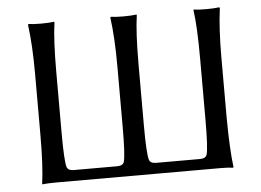

<svg xmlns="http://www.w3.org/2000/svg" viewBox="-48 -710 1056 776"><g transform="rotate(-5 480.0 -322.5)"><path d="M858.9 -200.2Q859.9 -68.8 869.1 0L867.2 2.9Q850.1 0 815.9 0H147Q131.3 0 118.2 0.7Q105 1.5 99.6 2L94.2 2.9L92.8 0Q103 -71.3 103 -200.2V-444.8Q103 -563 91.8 -645L94.2 -647.9Q111.8 -645 146 -645Q161.6 -645 174.6 -645.8Q187.5 -646.5 192.9 -647.5L198.2 -647.9L199.2 -645Q189 -575.2 189 -444.8V-200.2Q189 -86.4 196.8 -59.1Q201.7 -43.9 225.1 -43.9H400.9Q424.3 -43.9 429.2 -59.1Q437 -86.4 437 -200.2V-444.8Q437 -563 425.8 -645L428.2 -647.9Q445.8 -645 480 -645Q495.6 -645 508.5 -645.8Q521.5 -646.5 526.9 -647.5L532.2 -647.9L533.2 -645Q522.9 -575.2 522.9 -444.8V-200.2Q522.9 -86.4 530.8 -59.1Q535.6 -43.9 559.1 -43.9H736.8Q760.3 -43.9 765.1 -59.1Q772.9 -86.4 772.9 -200.2V-444.8Q772.9 -578.6 763.2 -645L764.2 -647.9Q780.8 -645 815.9 -645Q831.1 -645 844.2 -645.8Q857.4 -646.5 862.8 -647.5L868.2 -647.9L870.1 -645Q858.9 -563 858.9 -444.8Z"/></g></svg>

Font: Linux Biolinum G
Style: Regular
Weight: 400
Designer: Philipp H. Poll
Foundry: Philipp H. Poll
Version: Version 1.1.0 ; ttfautohint (v1.6)